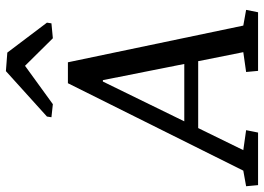

<svg xmlns="http://www.w3.org/2000/svg" viewBox="-206 -772 916 667"><g transform="rotate(-90 252.5 -438.0)"><path d="M497.6 -51.3 552.2 -41.5 543.9 0H340.3L336.4 -41.5L405.3 -51.3L374 -208H141.6L64.9 -51.3L134.3 -41.5L126 0H-56.6L-60.5 -41.5L-6.3 -51.3L297.4 -660.6H370.1ZM303.2 -539.1 165 -256.3H364.3L308.1 -539.1ZM505.4 -717.8 453.6 -712.9 357.9 -809.6 224.6 -712.9 179.2 -717.8 181.6 -733.4 339.4 -876 403.8 -871.1 507.8 -733.4Z"/></g></svg>

Font: Noticia Text
Style: Italic
Weight: 400
Italic angle: -8°
Designer: JM Sole
Foundry: JM Sole
Version: Version 1.003